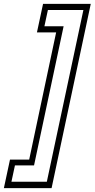

<svg xmlns="http://www.w3.org/2000/svg" viewBox="-87 -770 488 990"><path d="M179 200H-67L-35.5 53H63.5L202.5 -603H103.5L135 -750H381ZM154.5 167 343 -718.5H160L142 -634.5H241L88.5 83H-10L-28 167Z"/></svg>

Font: Tourney Light
Style: Italic
Weight: 300
Italic angle: -12°
Version: Version 1.015